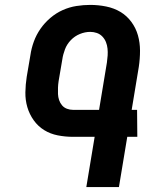

<svg xmlns="http://www.w3.org/2000/svg" viewBox="-20 -763 640 783"><path d="M332 0 366 -205H278Q246 -205 215.5 -211Q185 -217 160 -232.5Q135 -248 117.5 -272.5Q100 -297 91.5 -326Q83 -355 83.5 -386.5Q84 -418 89 -450L104 -538Q108 -566 118 -593.5Q128 -621 145 -645.5Q162 -670 185.5 -690Q209 -710 236 -722Q263 -734 291.5 -738.5Q320 -743 348 -743Q381 -743 413 -736.5Q445 -730 471 -714.5Q497 -699 515.5 -674Q534 -649 542.5 -619Q551 -589 551 -556Q551 -523 546 -490L517 -315H539L540 -205H499L465 0ZM278 -315H384L416 -508Q418 -522 419 -536.5Q420 -551 418.5 -565Q417 -579 412 -591.5Q407 -604 397.5 -614Q388 -624 375 -628.5Q362 -633 348 -633Q327 -633 306 -624.5Q285 -616 269 -599.5Q253 -583 245 -562Q237 -541 234 -520L219 -432Q217 -419 216.5 -405.5Q216 -392 216.5 -379.5Q217 -367 221 -355Q225 -343 233 -333.5Q241 -324 253 -319.5Q265 -315 278 -315Z"/></svg>

Font: Iosevka XBd Ex Obl
Style: Regular
Weight: 800
Width: 7
Italic angle: -9°
Monospace: yes
Designer: Belleve Invis
Foundry: Belleve Invis
Version: Version 32.5.0; ttfautohint (v1.8.4)